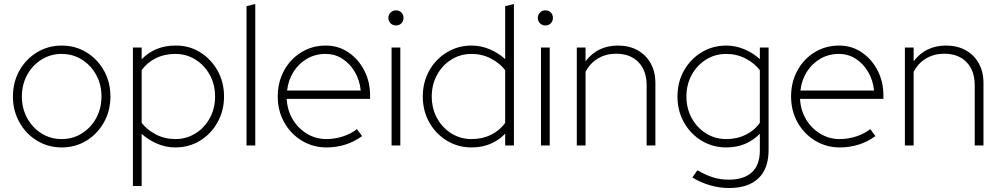

<svg xmlns="http://www.w3.org/2000/svg" viewBox="-20 -731 5029 965"><path d="M290 10Q222 10 166 -24Q110 -58 77.5 -116.5Q45 -175 45 -246Q45 -318 77.5 -376Q110 -434 166 -468Q222 -502 290 -502Q359 -502 414.5 -468Q470 -434 502.5 -376Q535 -318 535 -246Q535 -175 502.5 -116.5Q470 -58 414.5 -24Q359 10 290 10ZM290 -32Q346 -32 391.5 -60.5Q437 -89 463.5 -137.5Q490 -186 490 -246Q490 -306 463.5 -354.5Q437 -403 391.5 -431.5Q346 -460 290 -460Q234 -460 188.5 -431.5Q143 -403 116.5 -354.5Q90 -306 90 -246Q90 -186 116.5 -137.5Q143 -89 188.5 -60.5Q234 -32 290 -32Z M648 204V-492H692V-433Q759 -502 861 -502Q930 -503 985.5 -468.5Q1041 -434 1073.5 -376Q1106 -318 1106 -246Q1106 -175 1073.5 -116.5Q1041 -58 985.5 -24Q930 10 861 10Q814 10 770.5 -8.5Q727 -27 692 -58V204ZM861 -32Q917 -32 962.5 -60.5Q1008 -89 1034.5 -137.5Q1061 -186 1061 -246Q1061 -306 1034.5 -354.5Q1008 -403 962.5 -431.5Q917 -460 861 -460Q806 -460 761.5 -437.5Q717 -415 692 -378V-114Q718 -79 763 -55.5Q808 -32 861 -32Z M1219 0V-700L1263 -711V0Z M1621 10Q1553 10 1497 -24Q1441 -58 1408.5 -116Q1376 -174 1376 -246Q1376 -318 1407.5 -376Q1439 -434 1494 -468Q1549 -502 1617 -502Q1681 -502 1731 -468Q1781 -434 1810.5 -377.5Q1840 -321 1840 -252V-234H1421Q1424 -177 1451 -131.5Q1478 -86 1522.5 -59Q1567 -32 1621 -32Q1663 -32 1704 -45.5Q1745 -59 1774 -82L1800 -47Q1760 -18 1715 -4Q1670 10 1621 10ZM1423 -276H1793Q1788 -327 1764 -368.5Q1740 -410 1702 -435Q1664 -460 1616 -460Q1565 -460 1523.5 -436Q1482 -412 1455.5 -370.5Q1429 -329 1423 -276Z M1948 0V-492H1992V0ZM1970 -603Q1954 -603 1943 -614Q1932 -625 1932 -641Q1932 -657 1943 -668Q1954 -679 1970 -679Q1987 -679 1997.5 -668Q2008 -657 2008 -641Q2008 -625 1997.5 -614Q1987 -603 1970 -603Z M2350 10Q2282 10 2226 -24Q2170 -58 2137.5 -116Q2105 -174 2105 -246Q2105 -318 2137.5 -376Q2170 -434 2226 -468Q2282 -502 2350 -502Q2397 -502 2441 -483.5Q2485 -465 2519 -434V-700L2563 -711V0H2519V-59Q2452 10 2350 10ZM2350 -32Q2405 -32 2449.5 -54.5Q2494 -77 2519 -114V-378Q2493 -413 2448 -436.5Q2403 -460 2350 -460Q2294 -460 2248.5 -431.5Q2203 -403 2176.5 -354.5Q2150 -306 2150 -246Q2150 -186 2176.5 -137.5Q2203 -89 2248.5 -60.5Q2294 -32 2350 -32Z M2699 0V-492H2743V0ZM2721 -603Q2705 -603 2694 -614Q2683 -625 2683 -641Q2683 -657 2694 -668Q2705 -679 2721 -679Q2738 -679 2748.5 -668Q2759 -657 2759 -641Q2759 -625 2748.5 -614Q2738 -603 2721 -603Z M2879 0V-492H2923V-423Q2983 -502 3086 -502Q3142 -502 3184.5 -478.5Q3227 -455 3250.5 -412.5Q3274 -370 3274 -314V0H3230V-302Q3230 -376 3189 -418.5Q3148 -461 3076 -461Q3026 -461 2986 -437.5Q2946 -414 2923 -370V0Z M3645 214Q3596 214 3548 200Q3500 186 3460 161L3485 125Q3529 150 3565.5 161Q3602 172 3642 172Q3719 172 3759 135Q3799 98 3799 25V-59Q3732 10 3630 10Q3562 10 3506 -24Q3450 -58 3417.5 -116Q3385 -174 3385 -246Q3385 -318 3417.5 -376Q3450 -434 3506 -468Q3562 -502 3630 -502Q3677 -502 3721 -483.5Q3765 -465 3799 -434V-492H3843V23Q3843 117 3791.5 165.5Q3740 214 3645 214ZM3630 -32Q3685 -32 3729.5 -54.5Q3774 -77 3799 -114V-378Q3773 -413 3728 -436.5Q3683 -460 3630 -460Q3574 -460 3528.5 -431.5Q3483 -403 3456.5 -354.5Q3430 -306 3430 -246Q3430 -186 3456.5 -137.5Q3483 -89 3528.5 -60.5Q3574 -32 3630 -32Z M4201 10Q4133 10 4077 -24Q4021 -58 3988.5 -116Q3956 -174 3956 -246Q3956 -318 3987.5 -376Q4019 -434 4074 -468Q4129 -502 4197 -502Q4261 -502 4311 -468Q4361 -434 4390.5 -377.5Q4420 -321 4420 -252V-234H4001Q4004 -177 4031 -131.5Q4058 -86 4102.5 -59Q4147 -32 4201 -32Q4243 -32 4284 -45.5Q4325 -59 4354 -82L4380 -47Q4340 -18 4295 -4Q4250 10 4201 10ZM4003 -276H4373Q4368 -327 4344 -368.5Q4320 -410 4282 -435Q4244 -460 4196 -460Q4145 -460 4103.5 -436Q4062 -412 4035.5 -370.5Q4009 -329 4003 -276Z M4528 0V-492H4572V-423Q4632 -502 4735 -502Q4791 -502 4833.5 -478.5Q4876 -455 4899.5 -412.5Q4923 -370 4923 -314V0H4879V-302Q4879 -376 4838 -418.5Q4797 -461 4725 -461Q4675 -461 4635 -437.5Q4595 -414 4572 -370V0Z"/></svg>

Font: Red Hat Display VF
Style: Regular
Weight: 300
Designer: Pentagram, MCKL
Foundry: Pentagram, MCKL
Version: Version 1.023